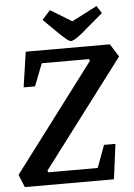

<svg xmlns="http://www.w3.org/2000/svg" viewBox="-60 -880 645 923"><g transform="rotate(-5 262.5 -418.5)"><path d="M22 0 -3 -61 387 -578 383 -586H155L113 -478H58L83 -648H489L528 -586L137 -69L141 -61H379L419 -169H474L452 0ZM305 -680Q299 -680 289 -687Q279 -694 268.5 -704Q258 -714 250 -721L177 -793L216 -837L319 -774L441 -837L464 -801L381 -731Q360 -712 345 -701Q330 -690 320 -685Q310 -680 305 -680Z"/></g></svg>

Font: Faustina Light SemiBold
Style: Italic
Weight: 600
Italic angle: -8°
Version: Version 1.200